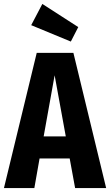

<svg xmlns="http://www.w3.org/2000/svg" viewBox="-29 -964 564 984"><path d="M372.1 -825.2 334 -751 130.9 -835 188 -943.8ZM356 0 328.1 -151.9H173.8L147 0H-8.8L159.2 -692.9H347.2L515.1 0ZM194.8 -265.1H308.1L251 -578.1Z"/></svg>

Font: Fira Sans Compressed
Style: Bold
Weight: 700
Width: 1
Designer: Carrois Corporate & Edenspiekermann AG
Foundry: Carrois Corporate GbR & Edenspiekermann AG
Version: Version 4.203;PS 004.203;hotconv 1.0.88;makeotf.lib2.5.64775